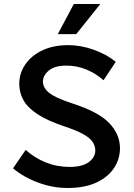

<svg xmlns="http://www.w3.org/2000/svg" viewBox="-20 -926 669 957"><path d="M45 -87 108 -179Q152 -139 208 -116.5Q264 -94 327 -94Q390 -94 422.5 -118Q455 -142 455 -176Q455 -198 442 -218Q429 -238 395.5 -257Q362 -276 301 -296Q217 -324 167.5 -356.5Q118 -389 97 -426.5Q76 -464 76 -508Q76 -560 105.5 -604Q135 -648 190 -674.5Q245 -701 320 -701Q382 -701 446 -678.5Q510 -656 557 -618L496 -526Q458 -560 410.5 -579.5Q363 -599 311 -599Q253 -599 223.5 -574.5Q194 -550 194 -519Q194 -489 224 -464Q254 -439 339 -411Q470 -369 524 -313Q578 -257 578 -187Q578 -133 548 -88Q518 -43 460 -16Q402 11 316 11Q243 11 170 -16Q97 -43 45 -87ZM268 -756 348 -906H480L360 -756Z"/></svg>

Font: Radio Canada Medium
Style: Regular
Weight: 500
Designer: Charles Daoud, Etienne Aubert Bonn, Alexandre Saumier Demers, Jacques Le Bailly
Foundry: Radio-Canada
Version: Version 2.104; ttfautohint (v1.8.4.7-5d5b);gftools[0.9.28.de